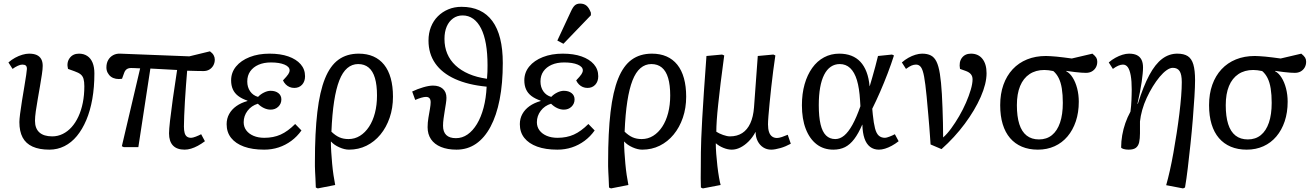

<svg xmlns="http://www.w3.org/2000/svg" viewBox="-20 -820 7336 1070"><path d="M255 14Q199 14 161.5 -3Q124 -20 106 -54Q88 -88 88 -140Q88 -154 92 -186Q96 -218 102.5 -258Q109 -298 115.5 -336.5Q122 -375 126 -402.5Q130 -430 130 -436Q130 -449 124 -454.5Q118 -460 104 -460Q94 -460 79.5 -453.5Q65 -447 50 -436L27 -472Q44 -487 64 -498Q84 -509 104.5 -515Q125 -521 142 -521Q168 -521 184.5 -513.5Q201 -506 209.5 -491Q218 -476 218 -453Q218 -435 213.5 -405.5Q209 -376 203 -340.5Q197 -305 190.5 -268.5Q184 -232 179.5 -200Q175 -168 175 -147Q175 -104 199.5 -82Q224 -60 271 -60Q302 -60 329.5 -73.5Q357 -87 379 -111.5Q401 -136 417 -170.5Q433 -205 441.5 -247.5Q450 -290 450 -339Q450 -365 445.5 -380.5Q441 -396 429.5 -405.5Q418 -415 395 -423L359 -436Q350 -471 368 -496Q386 -521 420 -521Q447 -521 466.5 -508Q486 -495 496 -470.5Q506 -446 506 -411Q506 -334 494.5 -268.5Q483 -203 461 -151Q439 -99 408.5 -62Q378 -25 339 -5.5Q300 14 255 14Z M1009 14Q966 14 944 -9Q922 -32 922 -77Q922 -98 927.5 -147Q933 -196 943 -268Q953 -340 967 -430Q930 -432 893 -434Q856 -436 818 -438L751 0H670L659 -5L761 -439Q741 -440 729.5 -440.5Q718 -441 711 -441Q696 -441 686.5 -434.5Q677 -428 672 -414L660 -381Q642 -378 626 -381Q610 -384 598.5 -392.5Q587 -401 580 -414.5Q573 -428 573 -444Q573 -468 583 -485.5Q593 -503 610.5 -512.5Q628 -522 650 -521L1035 -506L1150 -534Q1164 -524 1170.5 -512.5Q1177 -501 1177 -488Q1177 -470 1169 -455.5Q1161 -441 1147 -432.5Q1133 -424 1114 -424Q1103 -424 1077.5 -424.5Q1052 -425 1023 -426Q1020 -389 1016.5 -344.5Q1013 -300 1010.5 -255.5Q1008 -211 1006.5 -174.5Q1005 -138 1005 -115Q1005 -93 1009 -79Q1013 -65 1022 -58.5Q1031 -52 1045 -52Q1054 -52 1071 -58.5Q1088 -65 1101 -72L1122 -33Q1102 -18 1082.5 -7.5Q1063 3 1044.5 8.5Q1026 14 1009 14Z M1452 14Q1386 14 1339.5 -3Q1293 -20 1268 -51.5Q1243 -83 1243 -128Q1243 -159 1257 -184.5Q1271 -210 1297 -228.5Q1323 -247 1359 -257V-259Q1327 -270 1307 -285.5Q1287 -301 1277.5 -322.5Q1268 -344 1268 -372Q1268 -416 1295.5 -449.5Q1323 -483 1371.5 -502Q1420 -521 1482 -521Q1543 -521 1587 -505.5Q1631 -490 1655.5 -462Q1680 -434 1680 -395Q1680 -366 1663.5 -348Q1647 -330 1620 -330Q1606 -330 1594 -335Q1582 -340 1572.5 -349.5Q1563 -359 1557 -372Q1579 -395 1586.5 -406.5Q1594 -418 1594 -428Q1594 -448 1565.5 -460Q1537 -472 1490 -472Q1450 -472 1420.5 -459Q1391 -446 1374.5 -422.5Q1358 -399 1358 -366Q1358 -334 1374 -311Q1390 -288 1418 -280Q1432 -295 1451.5 -304.5Q1471 -314 1488 -314Q1515 -314 1531.5 -301Q1548 -288 1548 -266Q1548 -242 1531 -225.5Q1514 -209 1488 -209Q1470 -209 1451.5 -217.5Q1433 -226 1417 -242Q1381 -231 1359.5 -202.5Q1338 -174 1338 -139Q1338 -113 1352.5 -93.5Q1367 -74 1393 -63Q1419 -52 1453 -52Q1504 -52 1544 -70Q1584 -88 1625 -129L1660 -93Q1636 -59 1603.5 -35Q1571 -11 1533 1.5Q1495 14 1452 14Z M1751 230 1740 225Q1739 196 1738 174.5Q1737 153 1736 136.5Q1735 120 1735 107Q1735 94 1735 82Q1735 -81 1748.5 -195.5Q1762 -310 1791 -382Q1820 -454 1866.5 -487.5Q1913 -521 1979 -521Q2025 -521 2060.5 -505.5Q2096 -490 2120.5 -459.5Q2145 -429 2157.5 -384Q2170 -339 2170 -281Q2170 -218 2151.5 -164Q2133 -110 2100 -70Q2067 -30 2022.5 -8Q1978 14 1925 14Q1900 14 1871 1Q1842 -12 1825 -31H1824Q1824 -4 1826 27.5Q1828 59 1831 92Q1834 125 1838.5 155.5Q1843 186 1848 211ZM1922 -45Q1957 -45 1986 -63Q2015 -81 2036.5 -113.5Q2058 -146 2069.5 -190.5Q2081 -235 2081 -288Q2081 -346 2069.5 -385Q2058 -424 2034.5 -443.5Q2011 -463 1976 -463Q1942 -463 1915.5 -440.5Q1889 -418 1871 -372Q1853 -326 1842 -255Q1831 -184 1827 -86Q1850 -64 1872 -54.5Q1894 -45 1922 -45Z M2524 14Q2474 14 2437.5 -1Q2401 -16 2382 -44Q2363 -72 2363 -111Q2363 -137 2367.5 -163.5Q2372 -190 2376 -213Q2380 -236 2380 -250Q2380 -265 2373.5 -272.5Q2367 -280 2354 -280Q2344 -280 2328 -275.5Q2312 -271 2294 -263L2277 -310Q2306 -324 2338.5 -333.5Q2371 -343 2393 -343Q2428 -343 2448 -325Q2468 -307 2468 -275Q2468 -262 2465 -243Q2462 -224 2458.5 -202.5Q2455 -181 2452 -159.5Q2449 -138 2449 -119Q2449 -85 2467 -67.5Q2485 -50 2521 -50Q2556 -50 2585.5 -70.5Q2615 -91 2638 -129Q2661 -167 2675 -220Q2689 -273 2692 -337Q2588 -347 2515.5 -380Q2443 -413 2405.5 -467Q2368 -521 2368 -594Q2368 -635 2381.5 -669.5Q2395 -704 2420 -729Q2445 -754 2478.5 -768Q2512 -782 2552 -782Q2609 -782 2652 -762Q2695 -742 2724 -702.5Q2753 -663 2767.5 -604.5Q2782 -546 2782 -469Q2782 -355 2764.5 -265.5Q2747 -176 2713.5 -113.5Q2680 -51 2632.5 -18.5Q2585 14 2524 14ZM2694 -381Q2696 -401 2696.5 -420Q2697 -439 2697 -456Q2697 -523 2688 -574.5Q2679 -626 2661 -661.5Q2643 -697 2617 -715.5Q2591 -734 2558 -734Q2528 -734 2505 -717.5Q2482 -701 2469.5 -672Q2457 -643 2457 -603Q2457 -558 2472.5 -521Q2488 -484 2518.5 -455.5Q2549 -427 2593 -408Q2637 -389 2694 -381Z M3086 14Q3020 14 2973.5 -3Q2927 -20 2902 -51.5Q2877 -83 2877 -128Q2877 -159 2891 -184.5Q2905 -210 2931 -228.5Q2957 -247 2993 -257V-259Q2961 -270 2941 -285.5Q2921 -301 2911.5 -322.5Q2902 -344 2902 -372Q2902 -416 2929.5 -449.5Q2957 -483 3005.5 -502Q3054 -521 3116 -521Q3177 -521 3221 -505.5Q3265 -490 3289.5 -462Q3314 -434 3314 -395Q3314 -366 3297.5 -348Q3281 -330 3254 -330Q3240 -330 3228 -335Q3216 -340 3206.5 -349.5Q3197 -359 3191 -372Q3213 -395 3220.5 -406.5Q3228 -418 3228 -428Q3228 -448 3199.5 -460Q3171 -472 3124 -472Q3084 -472 3054.5 -459Q3025 -446 3008.5 -422.5Q2992 -399 2992 -366Q2992 -334 3008 -311Q3024 -288 3052 -280Q3066 -295 3085.5 -304.5Q3105 -314 3122 -314Q3149 -314 3165.5 -301Q3182 -288 3182 -266Q3182 -242 3165 -225.5Q3148 -209 3122 -209Q3104 -209 3085.5 -217.5Q3067 -226 3051 -242Q3015 -231 2993.5 -202.5Q2972 -174 2972 -139Q2972 -113 2986.5 -93.5Q3001 -74 3027 -63Q3053 -52 3087 -52Q3138 -52 3178 -70Q3218 -88 3259 -129L3294 -93Q3270 -59 3237.5 -35Q3205 -11 3167 1.5Q3129 14 3086 14ZM3120 -576 3086 -594 3162 -757Q3173 -781 3184 -790.5Q3195 -800 3213 -800Q3235 -800 3249 -788Q3263 -776 3273 -749V-735Z M3385 230 3374 225Q3373 196 3372 174.5Q3371 153 3370 136.5Q3369 120 3369 107Q3369 94 3369 82Q3369 -81 3382.5 -195.5Q3396 -310 3425 -382Q3454 -454 3500.5 -487.5Q3547 -521 3613 -521Q3659 -521 3694.5 -505.5Q3730 -490 3754.5 -459.5Q3779 -429 3791.5 -384Q3804 -339 3804 -281Q3804 -218 3785.5 -164Q3767 -110 3734 -70Q3701 -30 3656.5 -8Q3612 14 3559 14Q3534 14 3505 1Q3476 -12 3459 -31H3458Q3458 -4 3460 27.5Q3462 59 3465 92Q3468 125 3472.5 155.5Q3477 186 3482 211ZM3556 -45Q3591 -45 3620 -63Q3649 -81 3670.5 -113.5Q3692 -146 3703.5 -190.5Q3715 -235 3715 -288Q3715 -346 3703.5 -385Q3692 -424 3668.5 -443.5Q3645 -463 3610 -463Q3576 -463 3549.5 -440.5Q3523 -418 3505 -372Q3487 -326 3476 -255Q3465 -184 3461 -86Q3484 -64 3506 -54.5Q3528 -45 3556 -45Z M3897 230 3886 225Q3885 199 3885 173Q3885 147 3885.5 112.5Q3886 78 3886 29Q3886 -1 3888 -48Q3890 -95 3893.5 -160Q3897 -225 3903 -311.5Q3909 -398 3917 -508L4004 -516L4016 -511Q4004 -425 3996 -357.5Q3988 -290 3982.5 -239Q3977 -188 3974.5 -150.5Q3972 -113 3972 -86Q3987 -76 4009.5 -68Q4032 -60 4048 -60Q4088 -60 4116.5 -78.5Q4145 -97 4161.5 -133Q4178 -169 4182 -221L4203 -508L4290 -516L4301 -511Q4295 -471 4289 -425Q4283 -379 4278 -333Q4273 -287 4269 -246Q4265 -205 4262.5 -174Q4260 -143 4260 -127Q4260 -102 4265.5 -85Q4271 -68 4282.5 -59.5Q4294 -51 4310 -51Q4321 -51 4337.5 -56.5Q4354 -62 4370 -69L4387 -19Q4374 -12 4359 -5.5Q4344 1 4329.5 5Q4315 9 4302 11.5Q4289 14 4278 14Q4253 14 4233.5 1.5Q4214 -11 4202.5 -33.5Q4191 -56 4191 -84H4190Q4174 -54 4152 -32Q4130 -10 4106 2Q4082 14 4058 14Q4036 14 4011.5 4Q3987 -6 3970 -21H3969Q3969 4 3971.5 37.5Q3974 71 3978 105.5Q3982 140 3987 168.5Q3992 197 3996 211Z M4624 14Q4570 14 4531 -16Q4492 -46 4470.5 -101.5Q4449 -157 4449 -233Q4449 -298 4464 -350.5Q4479 -403 4506.5 -441.5Q4534 -480 4572.5 -500.5Q4611 -521 4657 -521Q4695 -521 4724.5 -509.5Q4754 -498 4775 -475.5Q4796 -453 4809 -419Q4822 -385 4826 -340H4827Q4834 -364 4842 -391.5Q4850 -419 4858 -449Q4866 -479 4873 -508L4951 -516L4962 -511Q4947 -464 4927 -411.5Q4907 -359 4885 -308.5Q4863 -258 4841 -214L4844 -182Q4849 -133 4856.5 -104.5Q4864 -76 4877.5 -64Q4891 -52 4912 -52Q4920 -52 4937 -58.5Q4954 -65 4967 -72L4988 -33Q4969 -18 4949.5 -7.5Q4930 3 4912 8.5Q4894 14 4878 14Q4849 14 4828.5 -2Q4808 -18 4797.5 -49Q4787 -80 4786 -125H4785Q4764 -76 4740.5 -45Q4717 -14 4689 0Q4661 14 4624 14ZM4635 -45Q4661 -45 4684.5 -64.5Q4708 -84 4730.5 -124.5Q4753 -165 4775 -228L4773 -261Q4769 -329 4755.5 -373.5Q4742 -418 4718 -440.5Q4694 -463 4660 -463Q4632 -463 4610 -448Q4588 -433 4573 -403.5Q4558 -374 4550.5 -331.5Q4543 -289 4543 -234Q4543 -169 4553 -127Q4563 -85 4583.5 -65Q4604 -45 4635 -45Z M5227 11 5166 -15Q5164 -44 5162.5 -65.5Q5161 -87 5159 -112.5Q5157 -138 5153.5 -178Q5150 -218 5144 -283Q5137 -355 5130 -393Q5123 -431 5112.5 -445.5Q5102 -460 5085 -460Q5073 -460 5060.5 -455Q5048 -450 5029 -436L5006 -472Q5023 -487 5042.5 -498Q5062 -509 5082 -515Q5102 -521 5119 -521Q5148 -521 5167.5 -511Q5187 -501 5199 -476.5Q5211 -452 5218 -408Q5225 -364 5229 -296Q5231 -260 5232.5 -219Q5234 -178 5235 -136Q5236 -94 5236 -54Q5258 -73 5281 -104.5Q5304 -136 5325.5 -173Q5347 -210 5363.5 -248Q5380 -286 5390 -320Q5400 -354 5400 -378Q5400 -395 5390.5 -406.5Q5381 -418 5361 -425L5330 -436Q5323 -474 5340.5 -497.5Q5358 -521 5391 -521Q5432 -521 5455 -492Q5478 -463 5478 -412Q5478 -354 5445.5 -280Q5413 -206 5356.5 -130Q5300 -54 5227 11Z M5764 14Q5714 14 5675 -2.5Q5636 -19 5609 -50.5Q5582 -82 5568 -128Q5554 -174 5554 -234Q5554 -297 5572 -347.5Q5590 -398 5623.5 -434Q5657 -470 5704 -489Q5751 -508 5809 -508Q5819 -508 5834 -507Q5849 -506 5867.5 -504.5Q5886 -503 5907.5 -500Q5929 -497 5953 -494L6068 -521Q6084 -508 6089.5 -498.5Q6095 -489 6095 -476Q6095 -458 6087 -444Q6079 -430 6065 -422Q6051 -414 6032 -414Q6022 -414 6006.5 -415Q5991 -416 5970 -418.5Q5949 -421 5922 -425V-423Q5942 -413 5958 -387.5Q5974 -362 5983 -327Q5992 -292 5992 -253Q5992 -193 5975.5 -144Q5959 -95 5929 -59.5Q5899 -24 5857 -5Q5815 14 5764 14ZM5770 -43Q5813 -43 5842.5 -67Q5872 -91 5887.5 -136.5Q5903 -182 5903 -247Q5903 -292 5897.5 -326.5Q5892 -361 5880 -385Q5868 -409 5850 -424Q5837 -427 5823.5 -428.5Q5810 -430 5800 -430Q5752 -430 5717.5 -407Q5683 -384 5665 -340.5Q5647 -297 5647 -234Q5647 -171 5660.5 -128.5Q5674 -86 5701.5 -64.5Q5729 -43 5770 -43Z M6573 230 6479 212Q6489 177 6499.5 130.5Q6510 84 6519.5 30.5Q6529 -23 6537.5 -78Q6546 -133 6552.5 -186Q6559 -239 6562.5 -284Q6566 -329 6566 -362Q6566 -405 6554 -423.5Q6542 -442 6516 -442Q6500 -442 6481 -428.5Q6462 -415 6442.5 -391.5Q6423 -368 6404.5 -338Q6386 -308 6370.5 -274.5Q6355 -241 6345.5 -207Q6336 -173 6333 -143Q6333 -106 6333 -77Q6333 -48 6328.5 -27.5Q6324 -7 6310.5 3.5Q6297 14 6270 14Q6254 14 6242 10.5Q6230 7 6228 2Q6228 -32 6234 -66.5Q6240 -101 6251.5 -134Q6263 -167 6280 -198Q6282 -214 6283.5 -230Q6285 -246 6285.5 -261Q6286 -276 6286.5 -291Q6287 -306 6287 -321Q6287 -368 6281.5 -399Q6276 -430 6265.5 -445Q6255 -460 6238 -460Q6226 -460 6212 -454Q6198 -448 6182 -436L6159 -472Q6176 -487 6196 -498Q6216 -509 6235.5 -515Q6255 -521 6272 -521Q6299 -521 6316 -512.5Q6333 -504 6341.5 -487Q6350 -470 6350 -444Q6350 -429 6348 -409Q6346 -389 6342.5 -363.5Q6339 -338 6333 -307.5Q6327 -277 6319 -242L6321 -241Q6352 -340 6385 -401.5Q6418 -463 6456.5 -492Q6495 -521 6541 -521Q6578 -521 6599.5 -507Q6621 -493 6630.5 -460.5Q6640 -428 6640 -373Q6640 -338 6636.5 -281Q6633 -224 6627.5 -156Q6622 -88 6614.5 -17.5Q6607 53 6599.5 116Q6592 179 6584 225Z M6928 14Q6878 14 6839 -2.5Q6800 -19 6773 -50.5Q6746 -82 6732 -128Q6718 -174 6718 -234Q6718 -297 6736 -347.5Q6754 -398 6787.5 -434Q6821 -470 6868 -489Q6915 -508 6973 -508Q6983 -508 6998 -507Q7013 -506 7031.5 -504.5Q7050 -503 7071.5 -500Q7093 -497 7117 -494L7232 -521Q7248 -508 7253.5 -498.5Q7259 -489 7259 -476Q7259 -458 7251 -444Q7243 -430 7229 -422Q7215 -414 7196 -414Q7186 -414 7170.5 -415Q7155 -416 7134 -418.5Q7113 -421 7086 -425V-423Q7106 -413 7122 -387.5Q7138 -362 7147 -327Q7156 -292 7156 -253Q7156 -193 7139.5 -144Q7123 -95 7093 -59.5Q7063 -24 7021 -5Q6979 14 6928 14ZM6934 -43Q6977 -43 7006.5 -67Q7036 -91 7051.5 -136.5Q7067 -182 7067 -247Q7067 -292 7061.5 -326.5Q7056 -361 7044 -385Q7032 -409 7014 -424Q7001 -427 6987.5 -428.5Q6974 -430 6964 -430Q6916 -430 6881.5 -407Q6847 -384 6829 -340.5Q6811 -297 6811 -234Q6811 -171 6824.5 -128.5Q6838 -86 6865.5 -64.5Q6893 -43 6934 -43Z"/></svg>

Font: Literata
Style: Italic
Weight: 400
Italic angle: -2°
Designer: Latin by Veronika Burian and Jose Scaglione. Greek by Irene Vlachou. Cyrillic by Vera Evstafieva
Foundry: TypeTogether
Version: Version 3.103;gftools[0.9.29]